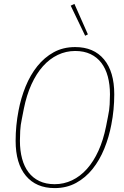

<svg xmlns="http://www.w3.org/2000/svg" viewBox="-20 -951 635 983"><path d="M260 12Q165 12 112.5 -51Q60 -114 60 -230Q60 -308 75 -385Q87 -449 111 -508Q135 -567 171 -612Q207 -657 255 -683.5Q303 -710 365 -710Q460 -710 512.5 -647Q565 -584 565 -468Q565 -389 550 -313Q538 -249 514 -190Q490 -131 454 -86Q418 -41 369.5 -14.5Q321 12 260 12ZM260 -8Q307 -8 349 -28Q391 -48 425 -86Q459 -124 484 -179Q509 -234 523 -304L533 -355Q540 -387 541.5 -416.5Q543 -446 543 -468Q543 -518 532 -559Q521 -600 499 -629Q477 -658 443.5 -674Q410 -690 365 -690Q318 -690 276 -670Q234 -650 200 -612Q166 -574 141 -519Q116 -464 102 -394L92 -343Q85 -311 83.5 -281.5Q82 -252 82 -230Q82 -180 93 -139Q104 -98 126 -69Q148 -40 181.5 -24Q215 -8 260 -8ZM342 -922 361 -931 430 -775 416 -768Z"/></svg>

Font: IBM Plex Sans Cond Thin
Style: Italic
Weight: 100
Width: 3
Italic angle: -11°
Designer: Mike Abbink, Paul van der Laan, Pieter van Rosmalen
Foundry: Bold Monday
Version: Version 1.3